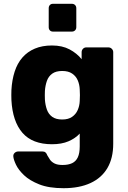

<svg xmlns="http://www.w3.org/2000/svg" viewBox="-20 -769 674 1009"><path d="M314 220Q237 220 186.5 200Q136 180 106.5 152Q77 124 64 96.5Q51 69 50 53Q49 42 57 34.5Q65 27 76 27H203Q213 27 219 32Q225 37 229 48Q235 59 243 70.5Q251 82 266.5 90Q282 98 309 98Q339 98 359 88.5Q379 79 389 57.5Q399 36 399 0V-67Q376 -42 340 -26.5Q304 -11 253 -11Q202 -11 163 -26Q124 -41 98 -71Q72 -101 57.5 -144Q43 -187 40 -243Q39 -269 40 -296Q43 -349 57 -392.5Q71 -436 97.5 -466.5Q124 -497 163 -513.5Q202 -530 253 -530Q307 -530 345.5 -509.5Q384 -489 409 -458V-495Q409 -505 416 -512.5Q423 -520 434 -520H549Q560 -520 567.5 -512.5Q575 -505 575 -495V-14Q575 62 544.5 114Q514 166 455.5 193Q397 220 314 220ZM307 -141Q339 -141 359 -155Q379 -169 388.5 -191Q398 -213 399 -238Q400 -249 400 -269Q400 -289 399 -299Q398 -325 388.5 -347Q379 -369 359 -382.5Q339 -396 307 -396Q274 -396 254.5 -382Q235 -368 226.5 -344Q218 -320 216 -291Q215 -269 216 -246Q218 -217 226.5 -193Q235 -169 254.5 -155Q274 -141 307 -141ZM258 -603Q248 -603 242 -609.5Q236 -616 236 -626V-726Q236 -736 242 -742.5Q248 -749 258 -749H358Q368 -749 374.5 -742.5Q381 -736 381 -726V-626Q381 -616 374.5 -609.5Q368 -603 358 -603Z"/></svg>

Font: DVN-Rubik
Style: Bold
Weight: 700
Designer: Hubert and Fischer
Foundry: Hubert & Fischer
Version: Version 2.102